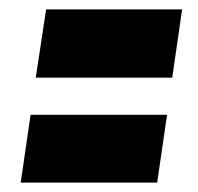

<svg xmlns="http://www.w3.org/2000/svg" viewBox="-20 -514 421 408"><path d="M367 -494 346 -349H56L78 -494ZM335 -270 314 -126H24L45 -270Z"/></svg>

Font: Georama Condensed ExtraBold
Style: Italic
Weight: 800
Width: 3
Italic angle: -9°
Designer: Jean-Baptiste Levee
Foundry: Production Type
Version: Version 1.000